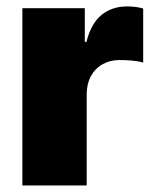

<svg xmlns="http://www.w3.org/2000/svg" viewBox="-20 -566 471 586"><path d="M48.3 0V-541H238.8V-438H243.7Q258.3 -495.1 290.3 -520.8Q322.3 -546.4 367.7 -546.4Q380.4 -546.4 392.8 -544.9Q405.3 -543.5 417 -540V-375Q403.3 -379.4 382.1 -381.1Q360.8 -382.8 345.2 -382.8Q315.9 -382.8 293 -369.9Q270 -356.9 257.3 -333.3Q244.6 -309.6 244.6 -277.8V0Z"/></svg>

Font: Inter 17pt Black
Style: Regular
Weight: 900
Version: Version 4.001;git-66647c0bb